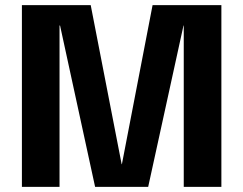

<svg xmlns="http://www.w3.org/2000/svg" viewBox="-20 -725 944 745"><path d="M65 0V-705H332L452 -88H453L572 -705H839V0H693V-626H692L555 0H349L213 -626H211V0Z"/></svg>

Font: TikTok Sans 24pt
Style: Bold
Weight: 700
Version: Version 4.000